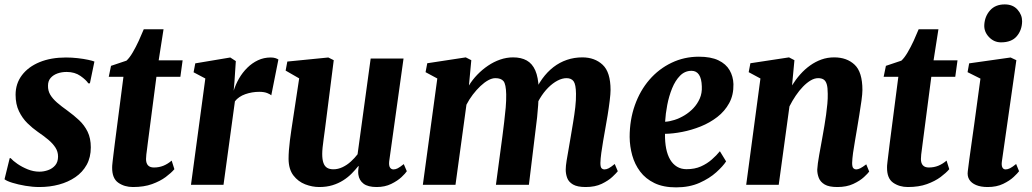

<svg xmlns="http://www.w3.org/2000/svg" viewBox="-20 -818 4570 850"><path d="M378 -449H371Q361.5 -464 336.2 -481.8Q311 -499.5 275 -499.5Q253 -499.5 234.2 -492.8Q215.5 -486 204 -472.8Q192.5 -459.5 192.5 -438.5Q192 -417 202.2 -399.2Q212.5 -381.5 232.2 -364.2Q252 -347 279.5 -327.5Q307 -307.5 330.2 -285.8Q353.5 -264 367.8 -235Q382 -206 382 -165.5Q382 -121.5 363.8 -88.5Q345.5 -55.5 313.8 -33.8Q282 -12 241.2 -1Q200.5 10 154.5 10Q124.5 10 92.2 4.5Q60 -1 34.8 -8.8Q9.5 -16.5 0 -24.5L23 -118H27Q37 -106.5 57.2 -92.5Q77.5 -78.5 103 -68.2Q128.5 -58 154.5 -58Q174 -58 193 -64.8Q212 -71.5 224.5 -86.2Q237 -101 237 -125Q237 -146.5 225.5 -164.5Q214 -182.5 193.8 -199.5Q173.5 -216.5 147 -234.5Q124 -250.5 101.5 -272.5Q79 -294.5 64 -325.5Q49 -356.5 49 -398.5Q49 -448 77.2 -485.2Q105.5 -522.5 155.5 -543Q205.5 -563.5 272 -563.5Q298 -563.5 324.2 -560.5Q350.5 -557.5 370.2 -553.2Q390 -549 398 -545.5Z M634.5 -186.5Q632.5 -169.5 630.8 -156.8Q629 -144 627.8 -133.8Q626.5 -123.5 626.5 -114Q626.5 -95.5 635.2 -86Q644 -76.5 661.5 -76.5Q684 -76.5 703.2 -84.2Q722.5 -92 740 -107L752 -69Q738 -52.5 713.5 -34.2Q689 -16 653.2 -3Q617.5 10 568.5 10Q531 10 503.5 -9.2Q476 -28.5 476.5 -76.5Q476.5 -79.5 476.8 -85.2Q477 -91 478.5 -102.5Q480 -114 482.2 -133.8Q484.5 -153.5 488.5 -184.5L526.5 -478H461.5L471.5 -526.5L540 -549.5Q553.5 -562 567.5 -585.8Q581.5 -609.5 594.2 -637.2Q607 -665 616.5 -688.5H704L682.5 -551H788.5L778.5 -478H672.5Z M825.5 0 889 -470.5 837 -498 844.5 -537.5 999.5 -563.5 1024 -547.5 1018 -456.5 1014.5 -416.5Q1023 -444 1038.2 -470.5Q1053.5 -497 1074.8 -518Q1096 -539 1122 -551.2Q1148 -563.5 1178.5 -563.5Q1191 -563.5 1199.8 -560.5Q1208.5 -557.5 1212.5 -554.5L1181 -396Q1177.5 -400 1163.5 -405.8Q1149.5 -411.5 1127.5 -411.5Q1111.5 -411.5 1095.8 -408.8Q1080 -406 1065.8 -401Q1051.5 -396 1039.8 -388Q1028 -380 1020 -369.5L969.5 0Z M1393.5 10Q1362 10 1331 -2Q1300 -14 1279 -41.2Q1258 -68.5 1257.5 -114.5Q1257.5 -131.5 1259 -152.5Q1260.5 -173.5 1263.5 -196.8Q1266.5 -220 1270 -243.8Q1273.5 -267.5 1277 -290L1304.5 -471L1244.5 -505.5L1252 -545.5L1433.5 -563.5L1457.5 -551.5L1424 -288Q1421.5 -267 1418.5 -245Q1415.5 -223 1412.8 -202.8Q1410 -182.5 1408.2 -165.5Q1406.5 -148.5 1406.5 -136.5Q1406.5 -112 1411.8 -97Q1417 -82 1428 -75.2Q1439 -68.5 1456 -68.5Q1476.5 -68.5 1496.5 -78Q1516.5 -87.5 1533.2 -102.8Q1550 -118 1563 -135L1621 -559H1766.5L1703 -104Q1701 -85 1706.5 -76.5Q1712 -68 1722 -68Q1731 -68 1740.5 -72.8Q1750 -77.5 1767.5 -91.5L1781 -60Q1775.5 -51 1757.8 -34.2Q1740 -17.5 1712 -3.8Q1684 10 1647.5 10Q1609 10 1589.5 -4.8Q1570 -19.5 1566.5 -45Q1566 -48 1565.8 -52.2Q1565.5 -56.5 1565.8 -61.5Q1566 -66.5 1566.8 -72Q1567.5 -77.5 1568 -82L1566.5 -83Q1553.5 -66.5 1537 -49.8Q1520.5 -33 1499.2 -19.5Q1478 -6 1451.8 2Q1425.5 10 1393.5 10Z M2066.5 -551.5 2056 -439.5Q2071.5 -465 2093.2 -487.5Q2115 -510 2140.5 -527.2Q2166 -544.5 2194.2 -554.2Q2222.5 -564 2251.5 -564Q2287.5 -564 2312 -550.2Q2336.5 -536.5 2349.8 -506.2Q2363 -476 2365 -426Q2365 -418.5 2365 -409.8Q2365 -401 2364.2 -391.5Q2363.5 -382 2362 -372.5L2342.5 -399Q2358.5 -438.5 2380.5 -469Q2402.5 -499.5 2430 -520.8Q2457.5 -542 2489.8 -553Q2522 -564 2558 -564Q2613 -564 2648 -531.2Q2683 -498.5 2683 -419.5Q2683 -403 2679.2 -372.2Q2675.5 -341.5 2670 -307.8Q2664.5 -274 2659.5 -247Q2655 -221.5 2650.2 -194Q2645.5 -166.5 2642 -141Q2638.5 -115.5 2638 -96.5Q2638 -78.5 2643.2 -73.2Q2648.5 -68 2656 -68Q2665 -68 2675 -73.2Q2685 -78.5 2701.5 -92L2715 -60Q2709 -52 2691.2 -35.2Q2673.5 -18.5 2644 -4.2Q2614.5 10 2573 10Q2536 10 2516.8 -1.2Q2497.5 -12.5 2491 -30.2Q2484.5 -48 2484.5 -67Q2484.5 -82.5 2488.5 -107.2Q2492.5 -132 2497.8 -161Q2503 -190 2507.5 -218Q2512 -245 2517.5 -277.8Q2523 -310.5 2526.8 -343Q2530.5 -375.5 2530 -403Q2529.5 -444 2519.5 -458Q2509.5 -472 2488 -472Q2469 -472 2448 -461Q2427 -450 2406.8 -429.8Q2386.5 -409.5 2369.8 -381.5Q2353 -353.5 2342 -319L2365 -402.5Q2364.5 -379.5 2362.5 -352.5Q2360.5 -325.5 2357.8 -298.2Q2355 -271 2351.5 -246.5L2321.5 0H2175.5L2204.5 -217Q2208 -245.5 2212 -277.5Q2216 -309.5 2218.8 -341.8Q2221.5 -374 2221 -400.5Q2220 -445.5 2209 -458.8Q2198 -472 2173 -472Q2158.5 -472 2141.5 -462.8Q2124.5 -453.5 2107 -437Q2089.5 -420.5 2073.2 -399.2Q2057 -378 2045 -354.5L1996.5 0H1852L1916 -470.5L1864 -498.5L1871.5 -538L2042 -564Z M3194.5 -103.5Q3181 -82.5 3151.2 -55.5Q3121.5 -28.5 3076.8 -8.5Q3032 11.5 2973 11.5Q2916.5 11.5 2877.2 -7.5Q2838 -26.5 2814 -58.5Q2790 -90.5 2779 -130Q2768 -169.5 2767.5 -211Q2767.5 -287 2790.5 -352Q2813.5 -417 2855 -465Q2896.5 -513 2952.8 -540Q3009 -567 3074 -567Q3127 -567 3160.5 -551Q3194 -535 3210 -507.2Q3226 -479.5 3227 -445.5Q3228 -397.5 3208.2 -361.5Q3188.5 -325.5 3155.5 -300Q3122.5 -274.5 3082 -258.2Q3041.5 -242 3000.2 -234Q2959 -226 2924 -225.5Q2923.5 -189 2929.2 -160.2Q2935 -131.5 2947 -111.2Q2959 -91 2977.2 -80Q2995.5 -69 3019.5 -69Q3055.5 -69 3083 -81.2Q3110.5 -93.5 3131.2 -111.8Q3152 -130 3167 -148.5ZM3041.5 -504.5Q3012 -504.5 2990.8 -483Q2969.5 -461.5 2955.5 -427Q2941.5 -392.5 2934 -353.5Q2926.5 -314.5 2924.5 -279Q2944 -280 2966.5 -287.2Q2989 -294.5 3010.5 -307.5Q3032 -320.5 3049.8 -339.2Q3067.5 -358 3078 -382Q3088.5 -406 3087 -435.5Q3086 -470 3074.5 -487.2Q3063 -504.5 3041.5 -504.5Z M3486.5 -440Q3503 -466.5 3523 -489Q3543 -511.5 3566.5 -528.2Q3590 -545 3616.5 -554.5Q3643 -564 3673 -564Q3729 -564 3763.5 -531.5Q3798 -499 3798 -419.5Q3798 -403 3793.8 -372.2Q3789.5 -341.5 3784 -307.8Q3778.5 -274 3774 -247Q3770 -221.5 3765 -194Q3760 -166.5 3756.5 -140.8Q3753 -115 3752.5 -96.5Q3752.5 -78.5 3758 -73.2Q3763.5 -68 3770 -68Q3778.5 -68 3788.5 -73Q3798.5 -78 3815 -90.5L3828 -58.5Q3823 -51 3805 -34.2Q3787 -17.5 3757.5 -3.8Q3728 10 3687 10Q3650 10 3631 -1.2Q3612 -12.5 3605 -30.2Q3598 -48 3598 -67Q3598.5 -78.5 3600.8 -95.5Q3603 -112.5 3606.8 -133Q3610.5 -153.5 3614.5 -175.2Q3618.5 -197 3622 -217Q3625.5 -238 3629.8 -261.8Q3634 -285.5 3637.2 -310.2Q3640.5 -335 3642.8 -358.8Q3645 -382.5 3644.5 -403Q3644.5 -430.5 3640 -445.2Q3635.5 -460 3626.2 -466Q3617 -472 3602 -472Q3586 -472 3569 -462Q3552 -452 3535 -434.5Q3518 -417 3502.8 -394.5Q3487.5 -372 3475 -347L3427.5 0H3283.5L3346.5 -470.5L3294.5 -498.5L3302 -538L3473 -564L3497 -551.5Z M4065 -186.5Q4063 -169.5 4061.2 -156.8Q4059.5 -144 4058.2 -133.8Q4057 -123.5 4057 -114Q4057 -95.5 4065.8 -86Q4074.5 -76.5 4092 -76.5Q4114.5 -76.5 4133.8 -84.2Q4153 -92 4170.5 -107L4182.5 -69Q4168.5 -52.5 4144 -34.2Q4119.5 -16 4083.8 -3Q4048 10 3999 10Q3961.5 10 3934 -9.2Q3906.5 -28.5 3907 -76.5Q3907 -79.5 3907.2 -85.2Q3907.5 -91 3909 -102.5Q3910.5 -114 3912.8 -133.8Q3915 -153.5 3919 -184.5L3957 -478H3892L3902 -526.5L3970.5 -549.5Q3984 -562 3998 -585.8Q4012 -609.5 4024.8 -637.2Q4037.5 -665 4047 -688.5H4134.5L4113 -551H4219L4209 -478H4103Z M4352.5 10Q4322 10 4301.2 1.2Q4280.5 -7.5 4271 -23Q4261.5 -38.5 4264.5 -60Q4267 -81.5 4271.2 -112.5Q4275.5 -143.5 4281 -182.8Q4286.5 -222 4293 -268Q4299.5 -314 4306.2 -365Q4313 -416 4320.5 -470L4263.5 -498.5L4270.5 -537.5L4454 -563.5L4479.5 -551.5L4415.5 -104Q4413 -86 4417.5 -77Q4422 -68 4432 -68Q4441 -68 4451.5 -73.2Q4462 -78.5 4478.5 -92L4491.5 -60Q4485.5 -51.5 4467.8 -34.8Q4450 -18 4421 -4Q4392 10 4352.5 10ZM4411.5 -630.5Q4380.5 -630.5 4358.2 -654Q4336 -677.5 4337.5 -707.5Q4339.5 -745.5 4363 -772Q4386.5 -798.5 4428 -798.5Q4464 -798.5 4484.5 -775.5Q4505 -752.5 4505 -724Q4504.5 -685 4481.5 -657.8Q4458.5 -630.5 4411.5 -630.5Z"/></svg>

Font: Merriweather 28pt ExtraBold
Style: Italic
Weight: 800
Italic angle: -7.8°
Version: Version 2.101